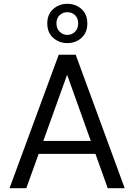

<svg xmlns="http://www.w3.org/2000/svg" viewBox="-20 -987 704 1007"><path d="M30 0 288 -700H377L634 0H545L332 -595L118 0ZM148 -180 172 -248H489L513 -180ZM333 -761Q290 -761 259 -788.5Q228 -816 228 -864Q228 -912 259 -939.5Q290 -967 333 -967Q377 -967 407.5 -939.5Q438 -912 438 -864Q438 -816 407.5 -788.5Q377 -761 333 -761ZM333 -804Q357 -804 373.5 -820.5Q390 -837 390 -864Q390 -892 373.5 -907.5Q357 -923 333 -923Q310 -923 293 -907.5Q276 -892 276 -864Q276 -837 293 -820.5Q310 -804 333 -804Z"/></svg>

Font: DVN - DM Sans
Style: Regular
Weight: 400
Designer: Colophon Foundry, Jonny Pinhorn
Foundry: Colophon Foundry
Version: Version 4.004;gftools[0.9.30]